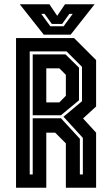

<svg xmlns="http://www.w3.org/2000/svg" viewBox="-20 -878 520 898"><path d="M55 0V-700H326.5L429.5 -597V-380L368.5 -324L429.5 -257.5V0H288V-207.5L238 -257.5H196.5V0ZM119 -62H133V-325H265L353.5 -229V-62H367.5V-233L277 -332L363.5 -404.5V-565.5L291.5 -637.5H119ZM133 -339V-623.5H286.5L349.5 -561.5V-409L265 -339ZM196.5 -399H257.5L288 -430V-528L257.5 -558.5H196.5ZM184.5 -716 72.5 -858H211L247.5 -804L284 -858H422.5L310.5 -716ZM215.5 -755H277.5L320 -813H304.5L270.5 -766H222.5L188.5 -813H173Z"/></svg>

Font: Tourney Condensed Regular
Style: Bold
Weight: 700
Width: 3
Designer: Tyler Finck
Foundry: Etcetera Type Co
Version: Version 1.010; ttfautohint (v1.8.3)